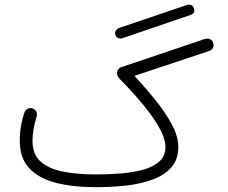

<svg xmlns="http://www.w3.org/2000/svg" viewBox="-20 -776 970 816"><path d="M470.2 -627.9Q467.3 -637.7 472.4 -646Q477.5 -654.3 486.3 -657.2L775.9 -755.4Q784.7 -757.8 793.2 -754.2Q801.8 -750.5 804.2 -740.7Q811 -719.7 789.6 -712.4L499.5 -613.3Q490.2 -610.4 481.9 -614.3Q473.6 -618.2 470.2 -627.9ZM64 -178.2Q64 -240.7 84.5 -299.8Q89.8 -311 100.6 -314.9Q111.3 -318.8 121.1 -314Q143.1 -303.2 134.8 -277.3Q118.2 -224.6 118.2 -176.8Q118.2 -121.1 151.6 -90.3Q185.1 -59.6 245.6 -47.1Q306.2 -34.7 386.7 -34.7Q440.9 -34.7 493.4 -38.8Q545.9 -43 588.9 -54.9Q631.8 -66.9 657.5 -90.1Q683.1 -113.3 683.1 -151.4Q683.1 -180.7 665.3 -216.8Q647.5 -252.9 618.9 -291.7Q590.3 -330.6 556.9 -367.9Q523.4 -405.3 492.2 -437Q485.4 -444.3 481.4 -450.2Q477.5 -456.1 477.5 -464.8Q477.5 -484.9 497.6 -491.2L849.1 -609.9Q862.8 -614.3 873 -609.4Q883.3 -604.5 886.2 -592.8Q889.6 -581.1 884.5 -571.8Q879.4 -562.5 868.2 -559.1L551.3 -453.6Q595.2 -406.7 638.2 -353.8Q681.2 -300.8 709.5 -248.8Q737.8 -196.8 737.8 -150.9Q737.8 -98.6 708.5 -65.2Q679.2 -31.7 629.4 -13.2Q579.6 5.4 516.8 12.5Q454.1 19.5 387.2 19.5Q291 19.5 218 1Q145 -17.6 104.5 -60.8Q64 -104 64 -178.2Z"/></svg>

Font: Mikhak-DS1-FD Light
Style: Regular
Weight: 300
Designer: Amin Abedi
Version: Version 3.2